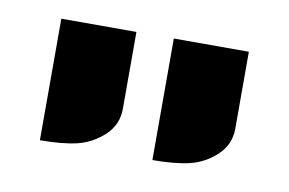

<svg xmlns="http://www.w3.org/2000/svg" viewBox="-38 -678 475 316"><g transform="rotate(10 199.5 -520.5)"><path d="M168.5 -621.6V-493.2Q168.5 -466.3 148.9 -448.2Q129.4 -430.2 104.7 -424.3Q80.1 -418.5 43 -418.5V-621.6ZM356.4 -621.6V-493.2Q356.4 -466.3 336.9 -448.2Q317.4 -430.2 292.7 -424.3Q268.1 -418.5 231 -418.5V-621.6Z"/></g></svg>

Font: Ebtekar Inline 2
Style: Inline-2
Weight: 500
Designer: Arman Khorramak
Foundry: Arman Khorramak
Version: Version 2.000